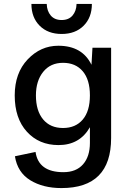

<svg xmlns="http://www.w3.org/2000/svg" viewBox="-20 -743 669 978"><path d="M448 -723Q448 -654 406 -612Q364 -570 294 -570Q224 -570 182 -612Q140 -654 140 -723H218Q219 -687 238.5 -664Q258 -641 294 -641Q330 -641 349.5 -664Q369 -687 370 -723ZM293 215Q199 215 134 175Q69 135 56 53L161 31Q176 134 303 134Q368 134 403 94Q438 54 438 -15V-95Q386 -4 278 -4Q179 -4 117 -72Q55 -140 55 -257Q55 -371 121 -440.5Q187 -510 277 -510Q399 -510 446 -413L451 -500H546V-40Q546 215 293 215ZM301 -91Q365 -91 401.5 -134Q438 -177 438 -257Q438 -337 401.5 -380Q365 -423 301 -423Q237 -423 200 -377Q163 -331 163 -257Q163 -179 199.5 -135Q236 -91 301 -91Z"/></svg>

Font: Elaine Sans Medium
Style: Regular
Weight: 500
Designer: Wei Huang
Foundry: Wei Huang
Version: Version 2.001;December 24, 2019;FontCreator 12.0.0.2547 64-b